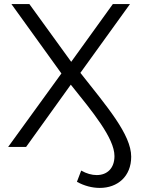

<svg xmlns="http://www.w3.org/2000/svg" viewBox="-20 -720 694 941"><path d="M469 201C556 201 623 145 623 48C623 -61 503 -199 374 -363L617 -700H533L329 -417L124 -700H36L281 -360L20 0H108L327 -305C433 -173 541 -43 541 45C541 104 506 138 454 138C430 138 404 131 378 116L357 171C393 191 432 201 469 201Z"/></svg>

Font: Montserrat-Alt1
Style: Regular
Weight: 400
Designer: Differentunic
Foundry: Differentunic
Version: Version 7.222